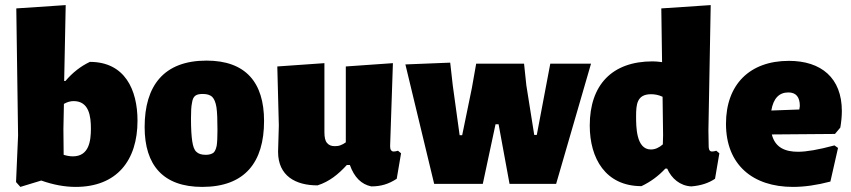

<svg xmlns="http://www.w3.org/2000/svg" viewBox="-20 -722 3342 754"><path d="M333 -479C297 -462 265 -437 237 -404H232L238 -702L44 -689L51 -190L43 -7L60 12L142 -13C190 4 235 12 277 12C439 12 520 -92 520 -248C520 -370 470 -479 333 -479ZM266 -108C255 -108 243 -110 230 -114L229 -215L231 -314C243 -321 256 -325 269 -325C330 -325 337 -265 337 -217C337 -167 329 -108 266 -108Z M791 -484C623 -484 548 -385 548 -223C548 -73 621 12 774 12C942 12 1017 -85 1017 -247C1017 -398 945 -484 791 -484ZM777 -353C793 -353 805 -349 813 -342C821 -334 827 -320 830 -301C833 -281 834 -251 834 -211C834 -184 833 -163 831 -150C828 -136 824 -127 818 -122C811 -117 801 -114 788 -114C771 -114 759 -118 751 -126C743 -133 738 -147 735 -167C732 -186 730 -216 730 -257C730 -284 731 -305 734 -318C738 -346 750 -353 777 -353Z M1555 -120 1543 -130C1536 -128 1531 -127 1526 -127C1521 -127 1518 -129 1516 -132C1513 -135 1512 -141 1512 -148L1523 -474L1338 -461V-163C1331 -158 1324 -154 1318 -152C1311 -149 1304 -148 1295 -148C1281 -148 1271 -152 1264 -161C1257 -169 1254 -183 1254 -203V-474L1069 -461L1075 -229L1072 -126C1072 -31 1141 6 1227 6C1274 -9 1309 -38 1342 -74H1354C1371 -26 1399 2 1438 10C1476 10 1506 1 1538 -20Z M1685 0H1876L1926 -234H1938L1981 0H2164L2301 -472H2141L2088 -192H2078L2047 -387L2038 -472H1850L1833 -376L1795 -191H1785L1758 -387L1748 -476L1572 -469Z M2762 -210 2771 -702 2577 -689 2580 -478C2565 -480 2553 -481 2543 -481C2383 -481 2296 -388 2296 -229C2296 -100 2358 9 2499 9C2535 -8 2566 -31 2593 -60H2600C2617 -21 2651 8 2695 10C2732 7 2763 -3 2788 -20L2805 -120L2793 -130C2786 -128 2781 -127 2776 -127C2764 -127 2763 -140 2763 -149ZM2537 -352C2552 -352 2567 -349 2582 -342L2584 -191L2583 -155C2568 -142 2553 -135 2536 -135C2478 -135 2478 -225 2478 -265C2478 -312 2481 -352 2537 -352Z M3259 -196 3280 -221C3284 -244 3286 -266 3286 -286C3286 -416 3205 -483 3078 -483C2924 -483 2831 -390 2831 -236C2831 -74 2937 12 3094 12C3139 12 3188 5 3241 -9L3271 -141L3257 -151C3194 -134 3147 -126 3114 -126C3064 -126 3024 -142 3011 -194ZM3121 -306 3119 -292 3009 -288C3017 -335 3039 -359 3076 -359C3106 -359 3121 -341 3121 -306Z"/></svg>

Font: Luna Sans Black
Style: Regular
Weight: 900
Designer: Juan Pablo del Peral
Foundry: Huerta Tipografica
Version: Version 2.001; ttfautohint (v1.5)